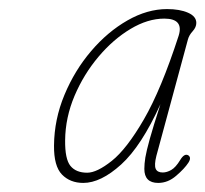

<svg xmlns="http://www.w3.org/2000/svg" viewBox="-20 -730 452 423"><path d="M324.5 -386.5Q319.5 -366.5 323 -358.2Q326.5 -350 338.5 -350Q347.5 -350 357.2 -355.5Q367 -361 377 -377.5Q386 -392.5 394.5 -388Q402.5 -383 395 -371.5Q386.5 -358.5 368.2 -342.8Q350 -327 328.5 -327Q298 -327 298 -358Q298 -369 300.2 -383Q302.5 -397 310 -424Q317.5 -451 333.5 -500.5Q291.5 -408 246.8 -367.5Q202 -327 163.5 -327Q134.5 -327 116.5 -345.5Q98.5 -364 99 -409.5Q99.5 -467 122 -521Q144.5 -575 180.8 -617.5Q217 -660 260.8 -685Q304.5 -710 348 -710Q376 -710 394.2 -702Q412.5 -694 412.5 -679.5Q412.5 -670 404.5 -661.2Q396.5 -652.5 394 -643ZM123.5 -421Q123 -379.5 135.2 -364.5Q147.5 -349.5 172 -349.5Q193.5 -349.5 226.2 -375.5Q259 -401.5 297 -467Q335 -532.5 373.5 -651Q385.5 -689 342 -689Q305.5 -689 267.5 -666.2Q229.5 -643.5 197 -605Q164.5 -566.5 144.2 -518.8Q124 -471 123.5 -421Z"/></svg>

Font: Fraunces144ptSuperSoftThinItalic
Style: Italic
Weight: 100
Italic angle: -16°
Version: Version 1.000;[0bf87f6ff]